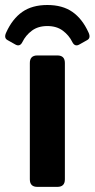

<svg xmlns="http://www.w3.org/2000/svg" viewBox="-50 -729 369 749"><path d="M295.4 -602.1Q305.1 -581.1 290.5 -572.8L259.2 -555.2Q241.7 -545.4 231.9 -565.4Q219.2 -591.3 195 -609.4Q170.9 -627.4 134.7 -627.4Q98.6 -627.4 74.4 -609.4Q50.3 -591.3 37.6 -565.4Q27.8 -545.4 10.2 -555.2L-21 -572.8Q-35.7 -581.1 -25.9 -602.1Q-1.5 -655.8 37.1 -682.6Q75.6 -709.5 134.7 -709.5Q193.8 -709.5 232.4 -682.6Q271 -655.8 295.4 -602.1ZM95.7 0Q66.4 0 66.4 -29.3V-483.4Q66.4 -512.7 95.7 -512.7H173.8Q203.1 -512.7 203.1 -483.4V-29.3Q203.1 0 173.8 0Z"/></svg>

Font: Istok Web
Style: Bold
Weight: 700
Designer: Andrey V. Panov
Foundry: Andrey V. Panov
Version: Version 1.0.2g